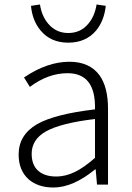

<svg xmlns="http://www.w3.org/2000/svg" viewBox="-20 -822 587 855"><path d="M218 13Q150 13 108 -23Q63 -63 63 -134Q63 -221 145 -269Q224 -314 403 -335Q407 -496 281 -496Q194 -496 113 -435L87 -477Q190 -547 289 -547Q379 -547 423 -487Q461 -434 461 -338V-169V0H412L406 -68H404Q305 13 218 13ZM230 -36Q273 -36 315 -57Q354 -76 403 -119V-205V-292Q250 -274 183 -236Q121 -200 121 -137Q121 -85 153 -59Q182 -36 230 -36ZM284 -632Q206 -632 161 -686Q124 -730 118 -796L158 -802Q166 -750 195 -716Q230 -675 284 -675Q339 -675 373 -716Q402 -750 410 -802L451 -796Q444 -730 408 -686Q362 -632 284 -632Z"/></svg>

Font: GenSekiGothic TW L
Style: Regular
Weight: 300
Version: Version 1.501;PS 1;hotconv 16.6.51;makeotf.lib2.5.65220